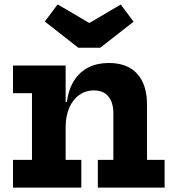

<svg xmlns="http://www.w3.org/2000/svg" viewBox="-20 -847 780 867"><path d="M276.4 -125.2H347.2V0H38.7V-125.2H124.4V-426H38.7V-551.2H276.4ZM491.9 -125.2V-336.5Q491.9 -383.7 469.6 -411.2Q447.4 -438.8 403.9 -438.8Q367.1 -438.8 338.2 -418.5Q309.4 -398.3 292.9 -360.8Q276.4 -323.2 276.4 -271L250.2 -386.3H281.8Q289.9 -444.9 315.2 -484.1Q340.4 -523.2 380.1 -542.9Q419.8 -562.6 471.5 -562.6Q555.2 -562.6 599.5 -513.8Q643.9 -465 643.9 -374.1V-125.2H723.3V0H421.7V-125.2ZM432.6 -631.3 583.3 -749.1 525.3 -826.5 383.2 -743.1 240.3 -827.2 182.4 -749.8 333.8 -631.3Z"/></svg>

Font: Hepta Slab ExtraLight
Style: Regular
Weight: 200
Designer: Michael LaGattuta
Foundry: Michael LaGattuta
Version: Version 1.100